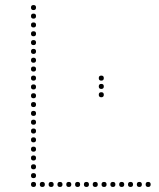

<svg xmlns="http://www.w3.org/2000/svg" viewBox="-20 -746 631 762"><path d="M113 -706Q103 -706 103 -716Q103 -726 113 -726Q123 -726 123 -716Q123 -706 113 -706ZM113 -672Q103 -672 103 -682Q103 -692 113 -692Q123 -692 123 -682Q123 -672 113 -672ZM113 -637Q103 -637 103 -647Q103 -657 113 -657Q123 -657 123 -647Q123 -637 113 -637ZM113 -602Q103 -602 103 -612Q103 -622 113 -622Q123 -622 123 -612Q123 -602 113 -602ZM113 -567Q103 -567 103 -577Q103 -587 113 -587Q123 -587 123 -577Q123 -567 113 -567ZM113 -532Q103 -532 103 -542Q103 -552 113 -552Q123 -552 123 -542Q123 -532 113 -532ZM113 -497Q103 -497 103 -507Q103 -517 113 -517Q123 -517 123 -507Q123 -497 113 -497ZM113 -462Q103 -462 103 -472Q103 -482 113 -482Q123 -482 123 -472Q123 -462 113 -462ZM113 -426Q103 -426 103 -436Q103 -446 113 -446Q123 -446 123 -436Q123 -426 113 -426ZM113 -391Q103 -391 103 -401Q103 -411 113 -411Q123 -411 123 -401Q123 -391 113 -391ZM113 -356Q103 -356 103 -366Q103 -376 113 -376Q123 -376 123 -366Q123 -356 113 -356ZM113 -321Q103 -321 103 -331Q103 -341 113 -341Q123 -341 123 -331Q123 -321 113 -321ZM113 -286Q103 -286 103 -296Q103 -306 113 -306Q123 -306 123 -296Q123 -286 113 -286ZM113 -251Q103 -251 103 -261Q103 -271 113 -271Q123 -271 123 -261Q123 -251 113 -251ZM113 -216Q103 -216 103 -226Q103 -236 113 -236Q123 -236 123 -226Q123 -216 113 -216ZM113 -181Q103 -181 103 -191Q103 -201 113 -201Q123 -201 123 -191Q123 -181 113 -181ZM113 -144Q103 -144 103 -154Q103 -164 113 -164Q123 -164 123 -154Q123 -144 113 -144ZM113 -109Q103 -109 103 -119Q103 -129 113 -129Q123 -129 123 -119Q123 -109 113 -109ZM113 -74Q103 -74 103 -84Q103 -94 113 -94Q123 -94 123 -84Q123 -74 113 -74ZM113 -39Q103 -39 103 -49Q103 -59 113 -59Q123 -59 123 -49Q123 -39 113 -39ZM113 -4Q103 -4 103 -14Q103 -24 113 -24Q123 -24 123 -14Q123 -4 113 -4ZM148 -4Q138 -4 138 -14Q138 -24 148 -24Q158 -24 158 -14Q158 -4 148 -4ZM183 -4Q173 -4 173 -14Q173 -24 183 -24Q193 -24 193 -14Q193 -4 183 -4ZM218 -4Q208 -4 208 -14Q208 -24 218 -24Q228 -24 228 -14Q228 -4 218 -4ZM253 -4Q243 -4 243 -14Q243 -24 253 -24Q263 -24 263 -14Q263 -4 253 -4ZM288 -4Q278 -4 278 -14Q278 -24 288 -24Q298 -24 298 -14Q298 -4 288 -4ZM323 -4Q313 -4 313 -14Q313 -24 323 -24Q333 -24 333 -14Q333 -4 323 -4ZM358 -4Q348 -4 348 -14Q348 -24 358 -24Q368 -24 368 -14Q368 -4 358 -4ZM393 -4Q383 -4 383 -14Q383 -24 393 -24Q403 -24 403 -14Q403 -4 393 -4ZM428 -4Q418 -4 418 -14Q418 -24 428 -24Q438 -24 438 -14Q438 -4 428 -4ZM463 -4Q453 -4 453 -14Q453 -24 463 -24Q473 -24 473 -14Q473 -4 463 -4ZM498 -4Q488 -4 488 -14Q488 -24 498 -24Q508 -24 508 -14Q508 -4 498 -4ZM533 -4Q523 -4 523 -14Q523 -24 533 -24Q543 -24 543 -14Q543 -4 533 -4ZM568 -4Q558 -4 558 -14Q558 -24 568 -24Q578 -24 578 -14Q578 -4 568 -4ZM382 -360Q372 -360 372 -370Q372 -380 382 -380Q392 -380 392 -370Q392 -360 382 -360ZM382 -393Q372 -393 372 -403Q372 -413 382 -413Q392 -413 392 -403Q392 -393 382 -393ZM382 -426Q372 -426 372 -436Q372 -446 382 -446Q392 -446 392 -436Q392 -426 382 -426Z"/></svg>

Font: Raleway Dots 
Style: Regular
Weight: 400
Version: Version 1.000